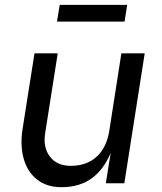

<svg xmlns="http://www.w3.org/2000/svg" viewBox="-20 -755 668 791"><path d="M493.2 -666H214.8L226.1 -734.9H503.9ZM235.8 16.1H231.9Q171.9 16.1 131.8 -16.1Q91.8 -48.3 77.1 -102.8Q62.5 -157.2 73.2 -225.1L122.1 -535.2H217.8L166 -206.1Q156.7 -147.5 185.8 -109.6Q214.8 -71.8 271 -71.8Q337.4 -71.8 378.4 -109.6Q419.4 -147.5 430.2 -215.8L480 -535.2H576.2L492.2 0H416L436 -125Q376.5 16.1 235.8 16.1Z"/></svg>

Font: Sora Italic
Style: Regular
Weight: 400
Designer: Jonathan Barnbrook, Julián Moncada
Foundry: Barnbrook Fonts
Version: Version 2.000